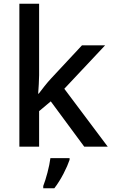

<svg xmlns="http://www.w3.org/2000/svg" viewBox="-20 -780 599 1021"><path d="M188 -380V-760H83V0H188V-189L250 -241L428 0H553L322 -308L539 -539H416L251 -362C231 -341 201 -302 186 -282H183C185 -312 188 -353 188 -380ZM350 70V61H248C243 104 224 174 210 209V221H269C305 175 337 109 350 70Z"/></svg>

Font: Noto Sans Gujarati UI Medium
Style: Regular
Weight: 500
Designer: Jelle Bosma - Monotype Design Team, Universal Thirst
Foundry: Monotype Imaging Inc.
Version: Version 2.106